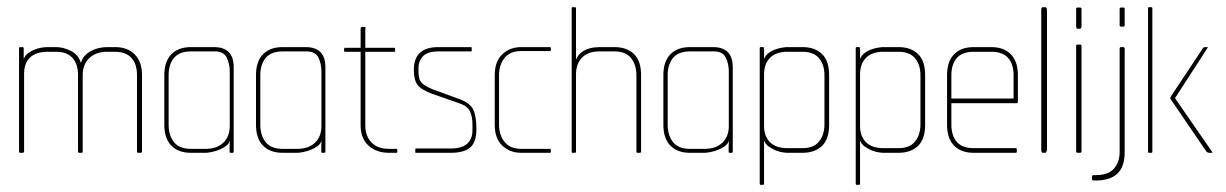

<svg xmlns="http://www.w3.org/2000/svg" viewBox="-20 -425 3410 534"><path d="M371 0H364Q361 0 361 -4V-216Q361 -247 345.5 -264Q330 -281 300 -281H278Q247 -281 228.5 -263.5Q210 -246 210 -216V-4Q210 0 208 0H200Q197 0 197 -4V-216Q197 -247 181.5 -264Q166 -281 136 -281H112Q81 -281 64 -265.5Q47 -250 47 -219V-4Q47 0 43 0H36Q33 0 33 -4V-291Q33 -294 36 -294H43Q46 -294 46 -289V-261Q50 -271 58 -277Q66 -283 76 -287Q86 -291 95.5 -292.5Q105 -294 111 -294H136Q156 -294 177 -283.5Q198 -273 205 -250Q208 -261 215.5 -269.5Q223 -278 233.5 -283.5Q244 -289 255.5 -291.5Q267 -294 278 -294H300Q335 -294 355 -273.5Q375 -253 375 -216V-4Q375 0 371 0Z M627 0H620Q618 0 618.5 -11.5Q619 -23 619 -34Q617 -25 608 -18.5Q599 -12 588.5 -8Q578 -4 567.5 -2Q557 0 553 0H511Q476 0 456.5 -20Q437 -40 437 -78V-216Q437 -254 456.5 -274Q476 -294 511 -294H575Q630 -294 630 -238V-4Q630 0 627 0ZM578 -282H511Q479 -282 464 -264Q449 -246 449 -216V-79Q449 -48 464 -29.5Q479 -11 511 -11H552Q583 -11 601 -28Q619 -45 619 -75V-226Q619 -248 610.5 -265Q602 -282 578 -282Z M882 0H875Q873 0 873.5 -11.5Q874 -23 874 -34Q872 -25 863 -18.5Q854 -12 843.5 -8Q833 -4 822.5 -2Q812 0 808 0H766Q731 0 711.5 -20Q692 -40 692 -78V-216Q692 -254 711.5 -274Q731 -294 766 -294H830Q885 -294 885 -238V-4Q885 0 882 0ZM833 -282H766Q734 -282 719 -264Q704 -246 704 -216V-79Q704 -48 719 -29.5Q734 -11 766 -11H807Q838 -11 856 -28Q874 -45 874 -75V-226Q874 -248 865.5 -265Q857 -282 833 -282Z M1083 0H1062Q1027 0 1005 -20Q983 -40 983 -76V-281H939Q937 -281 937 -284V-288Q937 -292 939 -292H983V-345Q983 -350 987 -350H995Q997 -350 996.5 -348.5Q996 -347 996 -345V-292H1077Q1079 -292 1079 -288V-284Q1079 -281 1077 -281H996V-76Q996 -47 1013 -29Q1030 -11 1062 -11H1083Q1085 -11 1085 -8V-3Q1085 0 1083 0Z M1233 0H1136Q1135 0 1135 -3V-9Q1135 -12 1136 -12H1233Q1265 -12 1279.5 -25.5Q1294 -39 1294 -62V-79Q1294 -101 1287 -115.5Q1280 -130 1257 -138L1182 -164Q1152 -175 1141.5 -188.5Q1131 -202 1131 -231Q1131 -294 1199 -294H1290Q1292 -294 1292 -291V-285Q1292 -282 1290 -282H1199Q1169 -282 1156.5 -268.5Q1144 -255 1144 -238V-223Q1144 -203 1154 -193.5Q1164 -184 1185 -176L1259 -149Q1288 -138 1296.5 -119.5Q1305 -101 1305 -66Q1305 -30 1288 -15Q1271 0 1233 0Z M1510 0H1430Q1398 0 1377 -20Q1356 -40 1356 -78V-216Q1356 -254 1377 -274Q1398 -294 1430 -294H1510Q1512 -294 1512 -291V-286Q1512 -283 1510 -283H1430Q1399 -283 1383.5 -264Q1368 -245 1368 -216V-79Q1368 -49 1383.5 -30Q1399 -11 1430 -11H1510Q1512 -11 1512 -8V-3Q1512 0 1510 0Z M1760 0H1752Q1750 0 1750 -4V-216Q1750 -245 1735 -263.5Q1720 -282 1689 -282H1647Q1615 -282 1598.5 -264.5Q1582 -247 1582 -218V-4Q1582 0 1580 0H1572Q1570 0 1570 -4V-401Q1570 -405 1572 -405H1580Q1582 -405 1582 -401V-259Q1587 -271 1595.5 -278Q1604 -285 1613.5 -288.5Q1623 -292 1632 -293Q1641 -294 1647 -294H1689Q1723 -294 1743 -275Q1763 -256 1763 -216V-4Q1763 0 1760 0Z M2015 0H2008Q2006 0 2006.5 -11.5Q2007 -23 2007 -34Q2005 -25 1996 -18.5Q1987 -12 1976.5 -8Q1966 -4 1955.5 -2Q1945 0 1941 0H1899Q1864 0 1844.5 -20Q1825 -40 1825 -78V-216Q1825 -254 1844.5 -274Q1864 -294 1899 -294H1963Q2018 -294 2018 -238V-4Q2018 0 2015 0ZM1966 -282H1899Q1867 -282 1852 -264Q1837 -246 1837 -216V-79Q1837 -48 1852 -29.5Q1867 -11 1899 -11H1940Q1971 -11 1989 -28Q2007 -45 2007 -75V-226Q2007 -248 1998.5 -265Q1990 -282 1966 -282Z M2212 0H2170Q2165 0 2155.5 -1.5Q2146 -3 2136.5 -7Q2127 -11 2118 -17.5Q2109 -24 2105 -34V85Q2105 89 2103 89H2095Q2093 89 2093 85V-291Q2093 -294 2095 -294H2103Q2105 -294 2105 -287V-261Q2109 -271 2117.5 -277.5Q2126 -284 2136 -287.5Q2146 -291 2155.5 -292.5Q2165 -294 2170 -294H2212Q2246 -294 2266 -275Q2286 -256 2286 -216V-78Q2286 -38 2266 -19Q2246 0 2212 0ZM2273 -216Q2273 -245 2258 -263Q2243 -281 2212 -281H2170Q2138 -281 2121.5 -264Q2105 -247 2105 -218V-75Q2105 -46 2121.5 -29.5Q2138 -13 2170 -13H2212Q2243 -13 2258 -31.5Q2273 -50 2273 -79Z M2479 0H2437Q2432 0 2422.5 -1.5Q2413 -3 2403.5 -7Q2394 -11 2385 -17.5Q2376 -24 2372 -34V85Q2372 89 2370 89H2362Q2360 89 2360 85V-291Q2360 -294 2362 -294H2370Q2372 -294 2372 -287V-261Q2376 -271 2384.5 -277.5Q2393 -284 2403 -287.5Q2413 -291 2422.5 -292.5Q2432 -294 2437 -294H2479Q2513 -294 2533 -275Q2553 -256 2553 -216V-78Q2553 -38 2533 -19Q2513 0 2479 0ZM2540 -216Q2540 -245 2525 -263Q2510 -281 2479 -281H2437Q2405 -281 2388.5 -264Q2372 -247 2372 -218V-75Q2372 -46 2388.5 -29.5Q2405 -13 2437 -13H2479Q2510 -13 2525 -31.5Q2540 -50 2540 -79Z M2809 -138H2626V-79Q2626 -48 2641 -30.5Q2656 -13 2688 -13H2805Q2808 -13 2808 -10V-3Q2808 0 2805 0H2688Q2653 0 2633.5 -20Q2614 -40 2614 -78V-216Q2614 -254 2633.5 -274Q2653 -294 2688 -294H2737Q2772 -294 2791.5 -274Q2811 -254 2811 -216V-143Q2811 -138 2809 -138ZM2799 -216Q2799 -246 2784 -263.5Q2769 -281 2737 -281H2688Q2656 -281 2641 -263.5Q2626 -246 2626 -216V-151H2799Z M2887 0H2881Q2877 0 2876.5 -4.5Q2876 -9 2876 -10V-391Q2876 -393 2876 -399Q2876 -405 2881 -405H2887Q2891 -405 2891.5 -399.5Q2892 -394 2892 -392V-10Q2892 -7 2891 -5Q2889 0 2887 0Z M2977 -345Q2973 -345 2973 -353V-397Q2973 -403 2974 -403.5Q2975 -404 2977 -404H2983Q2986 -404 2987 -403.5Q2988 -403 2988 -397V-353Q2988 -345 2983 -345ZM2977 0Q2975 0 2974 -1Q2973 -2 2973 -7V-294Q2973 -300 2974 -300.5Q2975 -301 2977 -301H2983Q2986 -301 2987 -300.5Q2988 -300 2988 -294V-7Q2988 -2 2987 -1Q2986 0 2983 0Z M3105 -351H3098Q3094 -351 3094 -355V-400Q3094 -404 3098 -404H3105Q3108 -404 3108 -400V-355Q3108 -351 3105 -351ZM3028 77H3022Q3017 77 3017 73V67Q3017 62 3022 62H3028Q3063 62 3078.5 43.5Q3094 25 3094 -2V-289Q3094 -294 3097 -294H3104Q3108 -294 3108 -289V-1Q3108 77 3028 77Z M3350 0H3344Q3338 0 3335 -4L3236 -149Q3234 -152 3236 -156L3325 -290Q3325 -291 3327 -292.5Q3329 -294 3331 -294H3338Q3341 -294 3338 -291L3248 -152L3351 -3Q3354 0 3350 0ZM3183 0H3175Q3173 0 3173 -4V-401Q3173 -405 3175 -405H3183Q3185 -405 3185 -401V-4Q3185 0 3183 0Z"/></svg>

Font: Chathura Thin
Style: Regular
Weight: 250
Designer: Appaji Ambarisha Darbha
Foundry: Aditya Fonts
Version: Version 1.001 2016